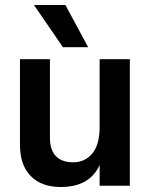

<svg xmlns="http://www.w3.org/2000/svg" viewBox="-20 -744 605 769"><path d="M333 -555H232L116 -724H242ZM500 0H379V-83Q339 5 223 5Q146 5 103 -39Q60 -83 60 -164V-507H180V-192Q180 -144 203.5 -119Q227 -94 273.5 -94Q320 -94 349.5 -129Q379 -164 379 -235V-507H500Z"/></svg>

Font: Hind Jalandhar SemiBold
Style: Regular
Weight: 600
Designer: Namrata Goyal
Foundry: Indian Type Foundry
Version: Version 0.702;PS 1.0;hotconv 1.0.81;makeotf.lib2.5.63406